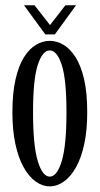

<svg xmlns="http://www.w3.org/2000/svg" viewBox="-20 -680 372 712"><path d="M164.5 11Q137 11 112 -7Q87 -25 67.5 -60Q48 -95 37 -146Q26 -197 26 -263.5Q26 -336 37.8 -386.5Q49.5 -437 69.2 -468.2Q89 -499.5 113.8 -514Q138.5 -528.5 164.5 -528.5Q190.5 -528.5 215.2 -514Q240 -499.5 260 -468.2Q280 -437 291.8 -386.5Q303.5 -336 303.5 -263.5Q303.5 -197 292.5 -146Q281.5 -95 262 -60Q242.5 -25 217.2 -7Q192 11 164.5 11ZM164.5 -25Q191.5 -25 209 -82.8Q226.5 -140.5 226.5 -263.5Q226.5 -385.5 209 -439.2Q191.5 -493 164.5 -493Q137.5 -493 120 -439.2Q102.5 -385.5 102.5 -263.5Q102.5 -140.5 120 -82.8Q137.5 -25 164.5 -25ZM148 -552.5 69 -660.5H108L165.5 -587L222.5 -660.5H262L183.5 -552.5Z"/></svg>

Font: Imbue Thin 10pt
Style: Regular
Weight: 400
Version: Version 1.102